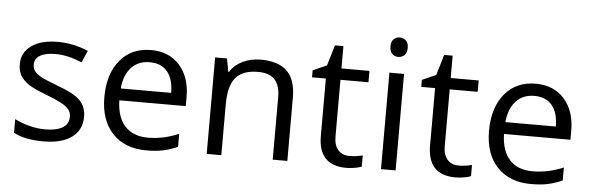

<svg xmlns="http://www.w3.org/2000/svg" viewBox="-48 -892 3268 1061"><g transform="rotate(5 1586.0 -362.0)"><path d="M431.2 -146Q431.2 -71.3 375.5 -30.8Q319.8 9.8 219.2 9.8Q112.8 9.8 53.2 -23.9V-99.1Q91.8 -79.6 136 -68.4Q180.2 -57.1 221.2 -57.1Q284.7 -57.1 318.8 -77.4Q353 -97.7 353 -139.2Q353 -170.4 325.9 -192.6Q298.8 -214.8 220.2 -245.1Q145.5 -272.9 114 -293.7Q82.5 -314.5 67.1 -340.8Q51.8 -367.2 51.8 -403.8Q51.8 -469.2 105 -507.1Q158.2 -544.9 251 -544.9Q337.4 -544.9 419.9 -509.8L391.1 -443.8Q310.5 -477.1 245.1 -477.1Q187.5 -477.1 158.2 -459Q128.9 -440.9 128.9 -409.2Q128.9 -387.7 139.9 -372.6Q150.9 -357.4 175.3 -343.8Q199.7 -330.1 269 -304.2Q364.3 -269.5 397.7 -234.4Q431.2 -199.2 431.2 -146Z M789.1 9.8Q670.4 9.8 601.8 -62.5Q533.2 -134.8 533.2 -263.2Q533.2 -392.6 596.9 -468.8Q660.6 -544.9 768.1 -544.9Q868.7 -544.9 927.2 -478.8Q985.8 -412.6 985.8 -304.2V-252.9H617.2Q619.6 -158.7 664.8 -109.9Q710 -61 792 -61Q878.4 -61 962.9 -97.2V-24.9Q919.9 -6.3 881.6 1.7Q843.3 9.8 789.1 9.8ZM767.1 -477.1Q702.6 -477.1 664.3 -435.1Q626 -393.1 619.1 -318.8H898.9Q898.9 -395.5 864.7 -436.3Q830.6 -477.1 767.1 -477.1Z M1490.2 0V-346.2Q1490.2 -411.6 1460.4 -443.8Q1430.7 -476.1 1367.2 -476.1Q1283.2 -476.1 1244.1 -430.7Q1205.1 -385.3 1205.1 -280.8V0H1124V-535.2H1189.9L1203.1 -461.9H1207Q1231.9 -501.5 1276.9 -523.2Q1321.8 -544.9 1377 -544.9Q1473.6 -544.9 1522.5 -498.3Q1571.3 -451.7 1571.3 -349.1V0Z M1910.6 -57.1Q1932.1 -57.1 1952.1 -60.3Q1972.2 -63.5 1983.9 -66.9V-4.9Q1970.7 1.5 1945.1 5.6Q1919.4 9.8 1898.9 9.8Q1743.7 9.8 1743.7 -153.8V-472.2H1667V-511.2L1743.7 -544.9L1777.8 -659.2H1824.7V-535.2H1980V-472.2H1824.7V-157.2Q1824.7 -108.9 1847.7 -83Q1870.6 -57.1 1910.6 -57.1Z M2171.9 0H2090.8V-535.2H2171.9ZM2084 -680.2Q2084 -708 2097.7 -720.9Q2111.3 -733.9 2131.8 -733.9Q2151.4 -733.9 2165.5 -720.7Q2179.7 -707.5 2179.7 -680.2Q2179.7 -652.8 2165.5 -639.4Q2151.4 -626 2131.8 -626Q2111.3 -626 2097.7 -639.4Q2084 -652.8 2084 -680.2Z M2516.6 -57.1Q2538.1 -57.1 2558.1 -60.3Q2578.1 -63.5 2589.8 -66.9V-4.9Q2576.7 1.5 2551 5.6Q2525.4 9.8 2504.9 9.8Q2349.6 9.8 2349.6 -153.8V-472.2H2272.9V-511.2L2349.6 -544.9L2383.8 -659.2H2430.7V-535.2H2585.9V-472.2H2430.7V-157.2Q2430.7 -108.9 2453.6 -83Q2476.6 -57.1 2516.6 -57.1Z M2922.9 9.8Q2804.2 9.8 2735.6 -62.5Q2667 -134.8 2667 -263.2Q2667 -392.6 2730.7 -468.8Q2794.4 -544.9 2901.9 -544.9Q3002.4 -544.9 3061 -478.8Q3119.6 -412.6 3119.6 -304.2V-252.9H2751Q2753.4 -158.7 2798.6 -109.9Q2843.8 -61 2925.8 -61Q3012.2 -61 3096.7 -97.2V-24.9Q3053.7 -6.3 3015.4 1.7Q2977.1 9.8 2922.9 9.8ZM2900.9 -477.1Q2836.4 -477.1 2798.1 -435.1Q2759.8 -393.1 2752.9 -318.8H3032.7Q3032.7 -395.5 2998.5 -436.3Q2964.4 -477.1 2900.9 -477.1Z"/></g></svg>

Font: f0_46825 
Style: Regular
Weight: 400
Foundry: Ascender Corporation
Version: Version 1.10